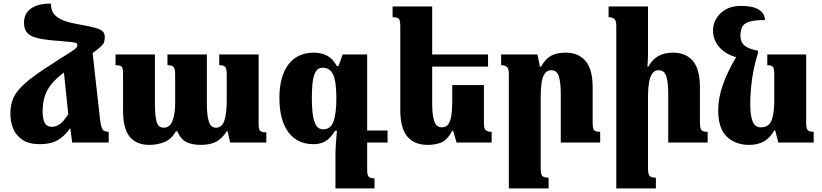

<svg xmlns="http://www.w3.org/2000/svg" viewBox="-20 -796 4589 1072"><path d="M203 9Q141 9 105 -15.5Q69 -40 53.5 -78.5Q38 -117 38 -160Q38 -200 48.5 -233Q59 -266 87.5 -298.5Q116 -331 168 -369.5Q220 -408 303 -460Q353 -492 376.5 -507Q400 -522 406 -529Q412 -536 412 -544Q412 -551 408 -554.5Q404 -558 384 -560.5Q364 -563 317 -567Q241 -572 196.5 -581.5Q152 -591 133 -611.5Q114 -632 114 -670Q114 -720 152.5 -748Q191 -776 264 -776Q264 -749 275 -727.5Q286 -706 317.5 -689.5Q349 -673 409 -662Q479 -650 512 -640.5Q545 -631 555 -619.5Q565 -608 565 -589Q565 -572 561 -560.5Q557 -549 542.5 -535.5Q528 -522 497 -500L539 -126Q544 -87 553 -73.5Q562 -60 587 -60V0H383L373 -78H370Q341 -36 302 -13.5Q263 9 203 9ZM218 -174Q218 -130 230 -109Q242 -88 269 -88Q294 -88 315 -103.5Q336 -119 361 -158L337 -391Q290 -356 264.5 -323Q239 -290 228.5 -254Q218 -218 218 -174Z M1204 -492H1424V-102Q1424 -77 1431 -67Q1438 -57 1467 -57V0H1265L1251 -63H1246Q1219 -21 1185.5 -4Q1152 13 1101 13Q1053 13 1020.5 -3Q988 -19 970 -63H962Q936 -17 896 -2Q856 13 814 13Q742 13 704.5 -32Q667 -77 667 -180V-384Q667 -415 659.5 -423.5Q652 -432 625 -432V-492H845V-215Q845 -152 854 -117.5Q863 -83 895 -83Q928 -83 943 -121.5Q958 -160 958 -221V-379Q958 -411 949.5 -421.5Q941 -432 915 -432V-492H1135V-215Q1135 -152 1146 -117.5Q1157 -83 1185 -83Q1221 -83 1233.5 -125.5Q1246 -168 1246 -233V-381Q1246 -410 1238.5 -421Q1231 -432 1204 -432Z M1893 -492H2030V-67H2144V0H2030V153Q2030 183 2039.5 191.5Q2049 200 2071 200V256H1853V60Q1853 44 1854.5 17.5Q1856 -9 1861 -66H1851Q1825 -24 1797 -7.5Q1769 9 1730 9Q1640 9 1590 -58Q1540 -125 1540 -249Q1540 -369 1590 -435.5Q1640 -502 1732 -502Q1775 -502 1806.5 -485Q1838 -468 1861 -427H1870ZM1785 -74Q1827 -74 1842.5 -119Q1858 -164 1858 -247Q1858 -343 1839.5 -380.5Q1821 -418 1782 -418Q1754 -418 1741 -392.5Q1728 -367 1724.5 -327.5Q1721 -288 1721 -248Q1721 -207 1725 -167Q1729 -127 1742.5 -100.5Q1756 -74 1785 -74Z M2682 -321V-109Q2682 -78 2692 -69Q2702 -60 2725 -60V0H2529L2510 -66H2505Q2478 -15 2445 -1Q2412 13 2368 13Q2293 13 2254 -34Q2215 -81 2215 -182V-646Q2215 -679 2208 -689.5Q2201 -700 2172 -700V-760H2393V-492H2705V-424H2393V-217Q2393 -154 2404.5 -119.5Q2416 -85 2447 -85Q2472 -85 2484.5 -104.5Q2497 -124 2501 -157.5Q2505 -191 2505 -233V-321Z M3331 -60V0H3111V-273Q3111 -336 3100 -370Q3089 -404 3058 -404Q3034 -404 3021 -384.5Q3008 -365 3003.5 -331.5Q2999 -298 2999 -258V146Q2999 175 3007 185.5Q3015 196 3043 196V256H2821V-383Q2821 -412 2810.5 -422Q2800 -432 2778 -432V-492H2981L2995 -423H3000Q3025 -467 3056.5 -484.5Q3088 -502 3138 -502Q3209 -502 3249 -456Q3289 -410 3289 -308V-114Q3289 -81 3296 -70.5Q3303 -60 3331 -60Z M3931 -60V0H3711V-273Q3711 -336 3700 -370Q3689 -404 3658 -404Q3634 -404 3621 -384.5Q3608 -365 3603 -331.5Q3598 -298 3598 -258V146Q3598 175 3606.5 185.5Q3615 196 3642 196V256H3421V-651Q3421 -680 3410.5 -690Q3400 -700 3378 -700V-760H3598V-492Q3598 -474 3597 -456.5Q3596 -439 3595 -423H3599Q3621 -463 3654.5 -482.5Q3688 -502 3738 -502Q3809 -502 3848.5 -456Q3888 -410 3888 -308V-114Q3888 -81 3895.5 -70.5Q3903 -60 3931 -60Z M4163 13Q4086 13 4038 -33Q3990 -79 3990 -180Q3990 -249 4016 -323Q4042 -397 4090 -477Q4033 -492 3997 -532Q3961 -572 3961 -627Q3961 -660 3978.5 -691Q3996 -722 4030.5 -742.5Q4065 -763 4118 -763Q4184 -763 4217 -742Q4250 -721 4251 -684Q4190 -684 4161 -674Q4132 -664 4123 -644.5Q4114 -625 4114 -597Q4114 -579 4120.5 -563Q4127 -547 4148 -534Q4169 -521 4212 -513V-499Q4190 -430 4179.5 -357.5Q4169 -285 4169 -215Q4169 -150 4182.5 -117.5Q4196 -85 4227 -85Q4275 -85 4289 -126.5Q4303 -168 4303 -233V-383Q4303 -412 4296 -422Q4289 -432 4264 -432V-492H4481V-109Q4481 -78 4490.5 -69Q4500 -60 4523 -60V0H4326L4308 -68H4303Q4277 -23 4243 -5Q4209 13 4163 13Z"/></svg>

Font: Noto Serif Armenian SemiCondensed Black
Style: Regular
Weight: 900
Width: 4
Designer: Monotype Design Team
Foundry: Monotype Imaging Inc.
Version: Version 2.008; ttfautohint (v1.8.4.7-5d5b)